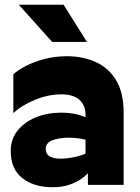

<svg xmlns="http://www.w3.org/2000/svg" viewBox="-20 -776 586 806"><path d="M346 -135 357 -58Q345 -42 322.5 -26Q300 -10 269.5 0Q239 10 201 10Q122 10 73.5 -28.5Q25 -67 25 -142Q25 -192 54 -228Q83 -264 131 -283.5Q179 -303 236 -303Q279 -303 308.5 -294.5Q338 -286 352 -278L358 -184Q342 -190 318 -194Q294 -198 271 -198Q227 -198 199.5 -187Q172 -176 172 -151Q172 -129 189 -119.5Q206 -110 233 -110Q262 -110 294.5 -117Q327 -124 346 -135ZM339 -293Q339 -323 326 -342.5Q313 -362 290.5 -371Q268 -380 238 -380Q183 -380 127 -357Q71 -334 36 -301V-464Q54 -481 87.5 -498.5Q121 -516 165.5 -528Q210 -540 261 -540Q327 -540 381 -516Q435 -492 467 -440Q499 -388 499 -302V0H349V-89L339 -103ZM247 -756 345 -600Q345 -600 330.5 -600Q316 -600 294 -600Q272 -600 250 -600Q228 -600 213.5 -600Q199 -600 199 -600L59 -756Z"/></svg>

Font: Roundo Variable
Style: Regular
Weight: 200
Designer: Shiva Nallaperumal
Foundry: Indian Type Foundry
Version: Version 2.000